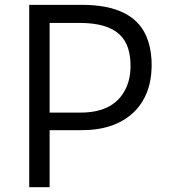

<svg xmlns="http://www.w3.org/2000/svg" viewBox="-20 -779 706 799"><path d="M101.6 -758.8H311.5Q545.9 -761.7 595.7 -610.4Q612.3 -561 611.1 -501Q609.9 -440.9 590.6 -392.8Q571.3 -344.7 534.2 -309.6Q454.1 -235.4 312.5 -237.3H186.5V0H101.6ZM312.5 -310.5Q461.4 -309.1 507.8 -419.9Q522.5 -455.1 523.2 -499.8Q523.9 -544.4 512.9 -578.6Q502 -612.8 476.6 -636.2Q425.8 -683.6 311.5 -683.6H186.5V-310.5Z"/></svg>

Font: Duru Sans
Style: Regular
Weight: 400
Designer: Onur Yazõcõgil
Foundry: Onur Yazõcõgil
Version: Version 1.002